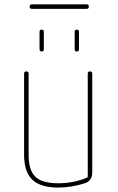

<svg xmlns="http://www.w3.org/2000/svg" viewBox="-20 -845 540 875"><path d="M245.1 9.8Q165 9.8 127.4 -25.9Q89.8 -61.5 89.8 -139.6V-509.8Q89.8 -519.5 100.1 -519.5Q110.4 -519.5 110.4 -509.8V-139.6Q110.4 -69.3 141.1 -39.6Q171.9 -9.8 245.1 -9.8Q315.4 -9.8 376 -35.2Q379.9 -36.1 379.9 -42V-509.8Q379.9 -519.5 390.1 -519.5Q400.4 -519.5 400.4 -509.8V-58.6Q400.4 -20.5 366.2 -9.8Q305.7 9.8 245.1 9.8ZM125 -804.7Q115.2 -804.7 115.2 -814.9Q115.2 -825.2 125 -825.2H375Q384.8 -825.2 384.8 -814.9Q384.8 -804.7 375 -804.7ZM320.3 -700.2Q320.3 -710 330.1 -710Q339.8 -710 339.8 -700.2V-620.1Q339.8 -610.4 330.1 -610.4Q320.3 -610.4 320.3 -620.1ZM160.2 -700.2Q160.2 -710 169.9 -710Q179.7 -710 179.7 -700.2V-620.1Q179.7 -610.4 169.9 -610.4Q160.2 -610.4 160.2 -620.1Z"/></svg>

Font: Rounded-X Mgen+ 1mn thin
Style: Regular
Weight: 100
Designer: [Source Han Sans]
Ryoko NISHIZUKA  (kana & ideographs); Paul D. Hunt (Latin, Greek & Cyrillic); Wenlong ZHANG  (bopomofo
Version: Version 1.059.20150602